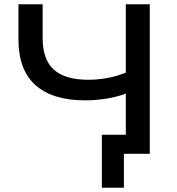

<svg xmlns="http://www.w3.org/2000/svg" viewBox="-20 -725 833 905"><path d="M564 160H460V-90H630V0H564ZM573 0V-284Q551 -275 519.5 -267.5Q488 -260 452.5 -256Q417 -252 381 -252Q228 -252 147.5 -323.5Q67 -395 67 -539V-705H181V-546Q181 -444 234 -396.5Q287 -349 396 -349Q441 -349 487 -357.5Q533 -366 573 -383V-705H686V0Z"/></svg>

Font: Nunito Sans 10pt SemiExpanded SemiBold
Style: Regular
Weight: 600
Width: 6
Designer: Vernon Adams
Foundry: Vernon Adams
Version: Version 3.101;gftools[0.9.27]